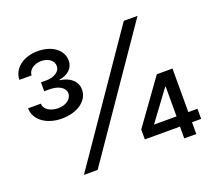

<svg xmlns="http://www.w3.org/2000/svg" viewBox="-122 -899 1194 1065"><g transform="rotate(-20 474.5 -366.5)"><path d="M586.6 -127.8 772.7 -386.4H865.1V-129.3H919V-69.6H865.1V0H794V-69.6H586.6ZM194.6 -335.2Q160.5 -335.2 131.6 -344.1Q102.6 -353 81.7 -368.6Q60.7 -384.2 48.8 -405.9Q36.9 -427.6 36.9 -453.1H112.2Q112.2 -441.1 118.4 -430.6Q124.6 -420.1 135.8 -412.5Q147 -404.8 162.1 -400.6Q177.2 -396.3 194.6 -396.3Q212.4 -396.3 227.1 -400.7Q241.8 -405.2 252.7 -413.2Q263.5 -421.2 269.5 -431.8Q275.6 -442.5 275.6 -454.5Q275.6 -467.3 269 -477.8Q262.4 -488.3 250.4 -495.7Q238.3 -503.2 221.6 -507.3Q204.9 -511.4 184.7 -511.4H153.4V-563.9H184.7Q202.4 -563.9 217.3 -568Q232.2 -572.1 243.4 -579.4Q254.6 -586.6 260.8 -596.9Q267 -607.2 267 -619.3Q267 -631 261.7 -641.2Q256.4 -651.3 246.8 -658.7Q237.2 -666.2 223.9 -670.5Q210.6 -674.7 194.6 -674.7Q178.6 -674.7 164.6 -670.5Q150.6 -666.2 140.3 -658.6Q130 -650.9 123.9 -640.6Q117.9 -630.3 117.9 -617.9H45.5Q46.2 -643.1 57.5 -664.1Q68.9 -685 88.6 -700.5Q108.3 -715.9 135.5 -724.4Q162.6 -733 194.6 -733Q226.6 -733 253.2 -725Q279.8 -717 299 -702.6Q318.2 -688.2 328.8 -668.3Q339.5 -648.4 339.5 -625Q339.5 -608.7 333.5 -594.6Q327.4 -580.6 316.2 -570Q305 -559.3 289.2 -552.4Q273.4 -545.5 254.3 -542.6V-539.8Q278.4 -536.6 296.9 -528.6Q315.3 -520.6 327.9 -508.7Q340.6 -496.8 347.1 -481.7Q353.7 -466.6 353.7 -448.9Q353.7 -424.4 342 -403.6Q330.3 -382.8 309.3 -367.5Q288.4 -352.3 259.1 -343.8Q229.8 -335.2 194.6 -335.2ZM701.7 -727.3H782.7L282.7 0H201.7ZM795.5 -305.4H792.6L663.4 -130.7V-129.3H795.5Z"/></g></svg>

Font: Interop
Style: Regular
Weight: 400
Designer: Rasmus Andersson, Google, Jang Haemin
Foundry: jhaemin
Version: Version 1.008